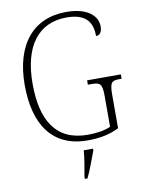

<svg xmlns="http://www.w3.org/2000/svg" viewBox="-101 -793 808 1082"><g transform="rotate(-10 303.5 -251.5)"><path d="M348 10C423 10 477 -2 529 -28V-218C529 -290 540 -299 585 -299H597V-324H404V-299H425C474 -299 486 -290 486 -219V-44C456 -29 406 -21 356 -21C173 -21 98 -148 98 -358C98 -573 189 -693 351 -693C463 -693 497 -639 497 -561C518 -561 532 -577 532 -610C532 -667 481 -724 354 -724C166 -724 53 -591 53 -358C53 -132 148 10 348 10ZM295 208V221H310C330 181 354 113 370 71V61H317C313 109 304 159 295 208Z"/></g></svg>

Font: Noto Serif Hebrew SemiCondensed ExtraLight
Style: Regular
Weight: 200
Width: 4
Designer: Monotype Design Team
Foundry: Monotype Imaging Inc.
Version: Version 2.004